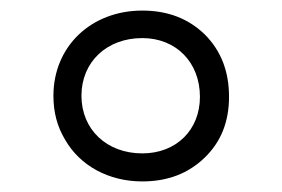

<svg xmlns="http://www.w3.org/2000/svg" viewBox="-20 -530 533 363"><path d="M103 -266C131 -217 185 -187 249 -187C297 -187 336 -202 367 -232C398 -262 413 -300 413 -347C413 -395 398 -434 367 -465C336 -495 297 -510 249 -510C152 -510 81 -442 81 -349C81 -318 88 -291 103 -266ZM134 -349C134 -413 182 -458 249 -458C313 -458 358 -412 358 -347C358 -284 313 -240 249 -240C182 -240 134 -285 134 -349Z"/></svg>

Font: Poppins
Style: Regular
Weight: 400
Designer: Ninad Kale (Devanagari), Jonny Pinhorn (Latin)
Foundry: Indian Type Foundry
Version: 4.004